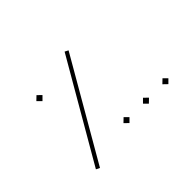

<svg xmlns="http://www.w3.org/2000/svg" viewBox="-127 -930 1197 1197"><g transform="rotate(-45 472.0 -331.5)"><path d="M172 3 148 -9 529 -666 552 -654ZM213 -545 186 -572 213 -598 240 -572ZM500 -65 473 -91 500 -117 526 -91ZM671 -65 645 -91 671 -117 698 -91ZM843 -65 816 -91 843 -117 869 -91Z"/></g></svg>

Font: FiraGO Thin
Style: Regular
Weight: 100
Designer: bBox Type
Foundry: bBox Type GmbH
Version: Version 1.001;PS 001.001;hotconv 1.0.88;makeotf.lib2.5.64775